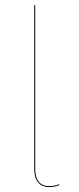

<svg xmlns="http://www.w3.org/2000/svg" viewBox="-20 -751 321 780"><path d="M119 -65V-730L123 -731V-65Q123 -32 137 -13.5Q151 5 180 5Q202 5 221 -3V1Q202 9 180 9Q150 9 134.5 -10.5Q119 -30 119 -65Z"/></svg>

Font: FiraGO Four
Style: Regular
Weight: 100
Designer: bBox Type
Foundry: bBox Type GmbH
Version: Version 1.001